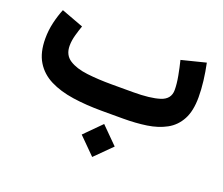

<svg xmlns="http://www.w3.org/2000/svg" viewBox="-108 -566 1115 959"><g transform="rotate(20 449.5 -86.5)"><path d="M462.4 57.6 550.3 145.5 462.4 232.9 375 145.5ZM542.5 0H429.7Q345.2 0 274.2 -10.5Q203.1 -21 150.6 -47.4Q98.1 -73.7 69.1 -121.3Q40 -168.9 40 -243.2Q40 -287.1 49.8 -328.9Q59.6 -370.6 74.2 -406.2L191.9 -362.3Q183.6 -339.4 175 -308.8Q166.5 -278.3 166.5 -251Q166.5 -202.1 202.6 -178.7Q238.8 -155.3 298.6 -148.2Q358.4 -141.1 429.7 -141.1H543.9Q634.3 -141.1 684.8 -157.2Q735.4 -173.3 735.4 -222.2Q735.4 -254.4 727.8 -295.4Q720.2 -336.4 710.9 -373.5L839.4 -405.8Q849.1 -359.9 854.5 -314.7Q859.9 -269.5 859.9 -229Q859.9 -155.8 835.4 -110.4Q811 -64.9 767.3 -41Q723.6 -17.1 666 -8.5Q608.4 0 542.5 0Z"/></g></svg>

Font: Vazirmatn UI FD ExtraBold
Style: Regular
Weight: 800
Designer: Saber Rastikerdar
Foundry: Saber Rastikerdar
Version: Version 33.003